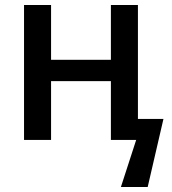

<svg xmlns="http://www.w3.org/2000/svg" viewBox="-20 -559 687 767"><path d="M76 0H184V-235H423V0H524L463 188H570L633 -84H531V-539H423V-320H184V-539H76Z"/></svg>

Font: Noto Sans Thai Medium
Style: Regular
Weight: 500
Designer: Monotype Design Team
Foundry: Monotype Imaging Inc.
Version: Version 1.901